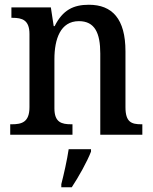

<svg xmlns="http://www.w3.org/2000/svg" viewBox="-20 -567 644 808"><path d="M23 0H285V-44H280C239 -44 209 -52 209 -111V-318C209 -402 234 -478 312 -478C379 -478 402 -428 402 -342V0H579V-44H575C533 -44 508 -53 508 -116V-351C508 -488 452 -547 354 -547C289 -547 244 -525 210 -457H206L194 -536H28V-492H33C73 -492 104 -483 104 -424V-116C104 -53 72 -44 30 -44H23ZM238 208V221H282C310 179 347 113 363 71V61H269C262 108 249 165 238 208Z"/></svg>

Font: Noto Serif Myanmar SemiCondensed Medium
Style: Regular
Weight: 500
Width: 4
Designer: Ben Mitchell and the Monotype Design Team
Foundry: Monotype Imaging Inc.
Version: Version 2.106